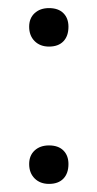

<svg xmlns="http://www.w3.org/2000/svg" viewBox="-20 -443 240 474"><path d="M52 -38Q52 -59 65.5 -71.5Q79 -84 101 -84Q124 -84 136.5 -71.5Q149 -59 149 -38Q149 -15 136.5 -2Q124 11 101 11Q79 11 65.5 -2.5Q52 -16 52 -38ZM52 -377Q52 -398 65.5 -410.5Q79 -423 101 -423Q124 -423 136.5 -410.5Q149 -398 149 -377Q149 -354 136.5 -341Q124 -328 101 -328Q79 -328 65.5 -341.5Q52 -355 52 -377Z"/></svg>

Font: Cormorant SC Medium
Style: Regular
Weight: 500
Designer: Christian Thalmann (Catharsis Fonts)
Foundry: Catharsis Fonts
Version: Version 4.000